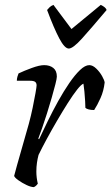

<svg xmlns="http://www.w3.org/2000/svg" viewBox="-20 -767 457 787"><path d="M119 0Q107 0 89 -8.5Q71 -17 55.5 -28Q40 -39 38 -46Q41 -59 50 -90.5Q59 -122 71.5 -166Q84 -210 98 -259Q107 -292 114 -326Q121 -360 125.5 -385.5Q130 -411 130 -417Q130 -427 124 -431.5Q118 -436 103 -436H49Q49 -444 51.5 -453Q54 -462 56 -466Q79 -477 110.5 -488.5Q142 -500 161 -500Q184 -500 198.5 -488.5Q213 -477 213 -453Q213 -445 207 -421.5Q201 -398 192 -366.5Q183 -335 172.5 -302Q162 -269 152.5 -241.5Q143 -214 137 -199L140 -196Q156 -230 176 -271Q196 -312 218.5 -352.5Q241 -393 264 -426.5Q287 -460 308 -480Q329 -500 346 -500Q360 -500 374.5 -486Q389 -472 398.5 -455Q408 -438 409 -429Q405 -394 392 -365Q379 -336 366 -316Q353 -316 343.5 -318.5Q334 -321 330 -325Q330 -333 329 -352Q328 -371 326 -391.5Q324 -412 322 -424Q313 -421 296 -399.5Q279 -378 257.5 -344Q236 -310 213.5 -271.5Q191 -233 171 -196Q151 -159 138 -132Q134 -117 131.5 -100Q129 -83 129 -64Q129 -39 135 -14Q133 -11 129 -7Q125 -3 119 0ZM262 -568Q245 -568 223 -609.5Q201 -651 173 -726Q177 -731 183 -737Q189 -743 199 -747L273 -648L393 -747Q414 -737 417 -726Q353 -650 316 -609Q279 -568 262 -568Z"/></svg>

Font: Texturina 72pt 72pt Regular
Style: Italic
Weight: 400
Italic angle: -11°
Designer: Guillermo Torres Carreño
Foundry: Omnibus-Type
Version: Version 1.002; ttfautohint (v1.8.3)